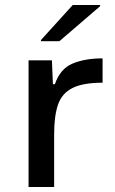

<svg xmlns="http://www.w3.org/2000/svg" viewBox="-20 -753 465 773"><path d="M95 0V-510H189L193 -414H201Q222 -476 272 -497Q322 -518 393 -518V-420Q314 -420 271.5 -398.5Q229 -377 213.5 -331.5Q198 -286 198 -213V0ZM145 -587V-592L273 -733H383V-728L219 -587Z"/></svg>

Font: Saira Expanded Medium
Style: Regular
Weight: 500
Width: 7
Designer: Hector Gatti with collaboration of the Omnibus-Type team
Foundry: Omnibus-Type
Version: Version 1.100; ttfautohint (v1.8.3)